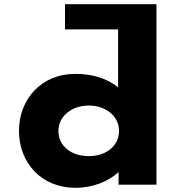

<svg xmlns="http://www.w3.org/2000/svg" viewBox="-20 -880 836 915"><path d="M70.4 -256C70.4 -106 175.4 15 339.4 15C424.1 15 496.7 -16 542.7 -58H545.1V0H725.6V-740V-860H542.7H289.8V-740H542.7V-464C491.9 -505 422.9 -528 339.4 -528C175.4 -528 70.4 -406 70.4 -256ZM258.4 -256C258.4 -327 322.5 -377 403.6 -377C483.4 -377 547.3 -327 547.3 -256C547.3 -186 487.1 -136 403.6 -136C316.4 -136 258.4 -186 258.4 -256Z"/></svg>

Font: Hussar
Style: BdSuprExt
Weight: 700
Foundry: Cannot Into Space Fonts
Version: Version 2.00